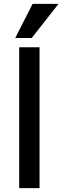

<svg xmlns="http://www.w3.org/2000/svg" viewBox="-20 -971 322 991"><path d="M79.1 0V-727.1H184.1V0ZM143.6 -774.9H58.6L148.4 -951.2H282.2Z"/></svg>

Font: Clear Sans Medium
Style: Regular
Weight: 500
Foundry: Intel Corporation
Version: Version 1.00